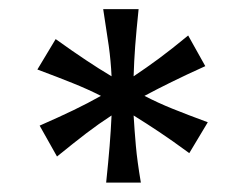

<svg xmlns="http://www.w3.org/2000/svg" viewBox="-20 -801 543 416"><path d="M280.3 -781.2Q275.4 -733.9 272.9 -701.2Q270.5 -668.5 269.5 -635.7Q297.4 -654.3 324.5 -674.3Q351.6 -694.3 387.7 -724.1L424.8 -657.7Q381.8 -638.2 351.6 -623.3Q321.3 -608.4 293 -593.3Q322.3 -578.1 353.8 -565.4Q385.3 -552.7 430.2 -536.1L390.1 -469.2Q352.1 -497.1 325 -515.1Q297.9 -533.2 269.5 -550.8Q271.5 -517.6 274.4 -484.9Q277.3 -452.1 285.2 -405.3H210Q214.8 -451.2 217.5 -484.6Q220.2 -518.1 221.7 -550.8Q193.8 -532.7 166.7 -512Q139.6 -491.2 103.5 -461.9L65.9 -528.8Q109.4 -547.9 139.6 -562.5Q169.9 -577.1 198.7 -593.3Q169.9 -607.9 137.7 -620.8Q105.5 -633.8 61 -650.4L100.6 -716.3Q138.7 -689 166.3 -670.7Q193.8 -652.3 221.7 -635.7Q220.2 -668.9 215.6 -701.9Q210.9 -734.9 203.6 -781.2Z"/></svg>

Font: Kanchenjunga Medium
Style: Regular
Weight: 500
Version: Version 2.001